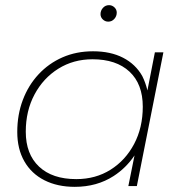

<svg xmlns="http://www.w3.org/2000/svg" viewBox="-20 -722 713 745"><path d="M270 3Q203 3 152.5 -22.5Q102 -48 74.5 -96Q47 -144 47 -210Q47 -277 68.5 -334Q90 -391 129.5 -433.5Q169 -476 222.5 -499.5Q276 -523 341 -523Q409 -523 457.5 -498Q506 -473 532 -427Q545 -401 552 -371L581 -519H614L511 0H478L502 -119Q469 -70 421 -39Q356 3 270 3ZM276 -27Q351 -27 409 -63.5Q467 -100 500.5 -163.5Q534 -227 534 -308Q534 -396 482.5 -444Q431 -492 339 -492Q265 -492 206.5 -455.5Q148 -419 114 -355.5Q80 -292 80 -211Q80 -124 131.5 -75.5Q183 -27 276 -27ZM400 -638Q388 -638 379 -646.5Q370 -655 370 -667Q370 -681 379.5 -691.5Q389 -702 403 -702Q415 -702 424 -693.5Q433 -685 433 -673Q433 -659 423.5 -648.5Q414 -638 400 -638Z"/></svg>

Font: Montserrat Thin ExtraLight
Style: Italic
Weight: 250
Italic angle: -11.3°
Version: Version 9.000